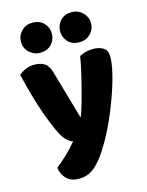

<svg xmlns="http://www.w3.org/2000/svg" viewBox="-132 -803 813 1061"><g transform="rotate(-15 275.0 -273.0)"><path d="M128 -124Q117 -149 104.5 -180Q92 -211 78.5 -251Q65 -291 50.5 -342.5Q36 -394 20 -461Q34 -475 57.5 -485.5Q81 -496 109 -496Q144 -496 167 -481.5Q190 -467 201 -427L280 -152H284Q296 -186 307.5 -226Q319 -266 330 -308.5Q341 -351 350.5 -393.5Q360 -436 367 -477Q403 -496 446 -496Q481 -496 504 -481Q527 -466 527 -429Q527 -402 520 -366.5Q513 -331 501.5 -291Q490 -251 474.5 -208.5Q459 -166 442 -125Q425 -84 407 -47.5Q389 -11 372 18Q344 67 320 98Q296 129 274 146.5Q252 164 230 170.5Q208 177 184 177Q142 177 116 152Q90 127 85 87Q117 62 149 31.5Q181 1 207 -31Q190 -36 170.5 -54.5Q151 -73 128 -124ZM71 -637Q71 -672 96 -697.5Q121 -723 158 -723Q200 -723 224 -697.5Q248 -672 248 -637Q248 -602 224 -576.5Q200 -551 158 -551Q140 -551 124 -558Q108 -565 96 -576.5Q84 -588 77.5 -603.5Q71 -619 71 -637ZM295 -637Q295 -672 318.5 -697.5Q342 -723 384 -723Q403 -723 419 -716Q435 -709 447 -697Q459 -685 465.5 -669.5Q472 -654 472 -637Q472 -602 447 -576.5Q422 -551 384 -551Q342 -551 318.5 -576.5Q295 -602 295 -637Z"/></g></svg>

Font: Baloo Bhai
Style: Regular
Weight: 400
Designer: Supriya Tembe, Noopur Datye and Ek Type
Foundry: Ek Type
Version: Version 1.443;PS 1.000;hotconv 16.6.51;makeotf.lib2.5.65220;